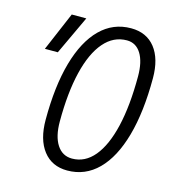

<svg xmlns="http://www.w3.org/2000/svg" viewBox="-107 -791 800 889"><g transform="rotate(15 293.0 -346.5)"><path d="M295.9 9.8Q222.2 9.8 180.7 -43.7Q139.2 -97.2 139.2 -191.9Q139.2 -352.5 171.6 -467Q204.1 -581.5 265.4 -642.3Q326.7 -703.1 412.6 -703.1Q486.8 -703.1 528.1 -650.9Q569.3 -598.6 569.3 -505.4Q569.3 -343.8 536.9 -228.3Q504.4 -112.8 443.1 -51.5Q381.8 9.8 295.9 9.8ZM303.2 -49.3Q365.2 -49.3 409.4 -102.5Q453.6 -155.8 477.1 -255.9Q500.5 -356 500.5 -496.1Q500.5 -565.9 476.1 -605Q451.7 -644 408.2 -644Q344.2 -644 298.6 -591.1Q252.9 -538.1 228.8 -439Q204.6 -339.8 204.6 -200.7Q204.6 -129.4 230.7 -89.4Q256.8 -49.3 303.2 -49.3ZM50.8 -507.8 129.9 -693.4H199.7L112.8 -507.8Z"/></g></svg>

Font: Cascadia Mono Light
Style: Italic
Weight: 300
Italic angle: -10°
Monospace: yes
Designer: Aaron Bell
Foundry: Saja Typeworks
Version: Version 2404.023; ttfautohint (v1.8.4)